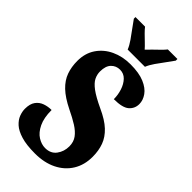

<svg xmlns="http://www.w3.org/2000/svg" viewBox="-287 -1000 1078 1078"><g transform="rotate(45 252.0 -460.5)"><path d="M237 10Q170 10 127 -3Q84 -16 61 -37Q38 -58 29 -82Q20 -106 20 -128Q20 -167 36 -189Q52 -211 77.5 -220Q103 -229 131 -229Q131 -167 150 -127.5Q169 -88 198 -70Q227 -52 256 -52Q300 -52 323 -83Q346 -114 346 -155Q346 -190 328 -214.5Q310 -239 277.5 -259.5Q245 -280 199 -302Q136 -333 101 -366.5Q66 -400 52 -439.5Q38 -479 38 -526Q38 -587 68 -631.5Q98 -676 149 -700Q200 -724 263 -724Q331 -724 373.5 -706Q416 -688 436 -659.5Q456 -631 456 -601Q456 -565 429.5 -542Q403 -519 335 -519Q335 -553 324.5 -585.5Q314 -618 293.5 -639.5Q273 -661 243 -661Q212 -661 191 -639.5Q170 -618 170 -574Q170 -550 181 -527.5Q192 -505 223.5 -481.5Q255 -458 317 -429Q381 -400 416 -367Q451 -334 465.5 -294.5Q480 -255 480 -206Q480 -141 450 -92.5Q420 -44 365.5 -17Q311 10 237 10ZM193 -771Q184 -794 165.5 -820.5Q147 -847 127.5 -873Q108 -899 95 -918V-931H171Q180 -919 196.5 -902.5Q213 -886 231 -869Q249 -852 261 -838Q274 -852 291.5 -869Q309 -886 326 -902.5Q343 -919 352 -931H428V-918Q415 -899 395.5 -873Q376 -847 357.5 -820.5Q339 -794 330 -771Z"/></g></svg>

Font: Noto Serif Khmer ExtraCondensed Black
Style: Regular
Weight: 900
Width: 2
Designer: Danh Hong and the Monotype Design Team
Foundry: Monotype Imaging Inc.
Version: Version 2.004